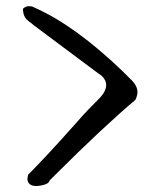

<svg xmlns="http://www.w3.org/2000/svg" viewBox="-20 -636 540 635"><path d="M113 -22Q76 -16 71 -40Q70 -46 73 -58Q92 -77 133 -120.5Q174 -164 236 -234Q256 -257 273.5 -275Q291 -293 304 -306Q346 -346 323 -378Q319 -383 314 -387Q309 -391 304 -394L91 -553Q86 -558 77 -564Q58 -578 57 -597Q56 -599 56 -602Q56 -605 56 -607Q64 -615 74 -615.5Q84 -616 90 -613L96 -610Q229 -551 387 -399L410 -376Q441 -348 433 -320Q432 -316 431 -313Q430 -310 428 -306Q377 -263 309.5 -200Q242 -137 157 -52L144 -39Q142 -27 113 -22Z"/></svg>

Font: New Tegomin
Style: Regular
Weight: 400
Designer: Kyosuke Nagai
Version: Version 1.000